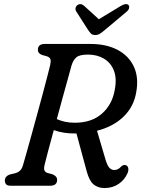

<svg xmlns="http://www.w3.org/2000/svg" viewBox="-20 -917 697 948"><path d="M610 -62.5Q595.5 -28.5 565.2 -8.5Q535 11.5 496 11.5Q463.5 11.5 442 -6.5Q420.5 -24.5 408 -71.5L357.5 -258H354Q323 -257.5 296 -261.8Q269 -266 245.5 -274.5Q229.5 -216 217 -169Q204.5 -122 200 -102.5Q195.5 -82 200.2 -74Q205 -66 214.5 -63L239 -56.5Q262 -47 262 -29Q262 0 227.5 0H32Q16 0 10 -7.2Q4 -14.5 4 -25.5Q4 -48.5 32.5 -56.5L52.5 -61Q68 -65 78 -73.8Q88 -82.5 93.5 -101.5Q98.5 -118.5 109.2 -156.2Q120 -194 133.8 -244.2Q147.5 -294.5 162.5 -348.8Q177.5 -403 190.8 -453Q204 -503 214 -541.2Q224 -579.5 228 -596.5Q232 -615.5 228.8 -625Q225.5 -634.5 210 -639.5L188 -645.5Q167 -653 167 -671Q167 -700 201.5 -700H426.5Q505 -700 560.5 -670.8Q616 -641.5 641 -587.8Q666 -534 652.5 -461Q640.5 -389.5 589.5 -340.5Q538.5 -291.5 459 -271.5L501 -129Q509.5 -100.5 519.8 -89Q530 -77.5 544 -77.5Q563 -77.5 577.5 -94Q582 -99 589.2 -101.5Q596.5 -104 602.5 -101Q611 -97.5 613.2 -87Q615.5 -76.5 610 -62.5ZM333 -593Q328.5 -576 317 -534.8Q305.5 -493.5 290.5 -439.2Q275.5 -385 260.5 -329Q278 -321 300.2 -316Q322.5 -311 349 -311Q432.5 -311 483.2 -355.8Q534 -400.5 546.5 -473Q557.5 -529 542.5 -568Q527.5 -607 493.5 -627.2Q459.5 -647.5 414.5 -647.5Q372.5 -647.5 356.8 -633.8Q341 -620 333 -593ZM499.5 -770.5Q485.5 -758.5 474.5 -751.2Q463.5 -744 450.5 -744Q436.5 -744 429.2 -751.2Q422 -758.5 414 -770.5L356.5 -860.5Q351 -869.5 353.2 -878.2Q355.5 -887 362 -891.5Q378 -903 395 -888.5L468 -822L578 -888.5Q604 -903.5 615 -891.5Q619 -887 617.5 -877.8Q616 -868.5 605.5 -859.5Z"/></svg>

Font: Fraunces 72pt S100
Style: Italic
Weight: 400
Italic angle: -16°
Version: Version 1.000; ttfautohint (v1.8.3)